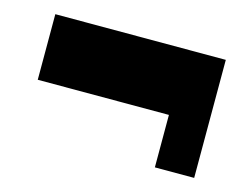

<svg xmlns="http://www.w3.org/2000/svg" viewBox="-53 -518 575 442"><g transform="rotate(15 234.5 -297.5)"><path d="M31.2 -281.2V-437.5H437.5V-156.2H343.8V-281.2Z"/></g></svg>

Font: Signwood
Style: Regular
Weight: 400
Designer: GGBotNet
Foundry: GGBotNet
Version: 0.95